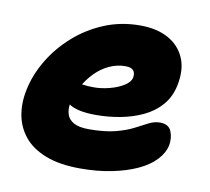

<svg xmlns="http://www.w3.org/2000/svg" viewBox="-65 -597 741 679"><g transform="rotate(10 305.5 -257.5)"><path d="M265 10Q190 10 140 -9.5Q90 -29 62.5 -62.5Q35 -96 27 -139Q19 -182 29 -230Q40 -285 71 -337.5Q102 -390 149.5 -432.5Q197 -475 257 -500Q317 -525 386 -525Q446 -525 487 -502.5Q528 -480 546 -438.5Q564 -397 552 -339Q543 -296 517 -266.5Q491 -237 453.5 -219.5Q416 -202 373 -194Q330 -186 286 -186Q216 -186 187 -208Q158 -230 163 -256Q166 -271 174.5 -278.5Q183 -286 199 -286Q209 -286 223.5 -283.5Q238 -281 262 -281Q289 -281 318 -288.5Q347 -296 368 -309Q389 -322 393 -338Q396 -356 388 -365Q380 -374 359 -374Q330 -374 302.5 -361.5Q275 -349 252 -326Q229 -303 212.5 -272.5Q196 -242 189 -207Q186 -188 191.5 -170.5Q197 -153 216 -142.5Q235 -132 270 -132Q327 -132 365.5 -142Q404 -152 429.5 -165.5Q455 -179 475 -189Q495 -199 514 -199Q546 -199 555.5 -175.5Q565 -152 560 -125Q554 -97 530.5 -72Q507 -47 468 -29Q429 -11 377.5 -0.5Q326 10 265 10Z"/></g></svg>

Font: Shantell Sans ExtraBold
Style: Italic
Weight: 800
Italic angle: -11°
Designer: Stephen Nixon, Anya Danilova, Shantell Martin
Foundry: Arrow Type
Version: Version 1.011;[c5ecc13dd]